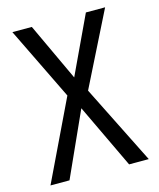

<svg xmlns="http://www.w3.org/2000/svg" viewBox="-108 -791 717 868"><g transform="rotate(-15 250.0 -357.0)"><path d="M20 0H109L245 -301L388 0H480L295 -370L467 -714H377L250 -444L124 -714H33L199 -373Z"/></g></svg>

Font: Noto Sans Mono ExtraCondensed
Style: Regular
Weight: 400
Width: 2
Designer: Monotype Design Team
Foundry: Monotype Imaging Inc.
Version: Version 2.014